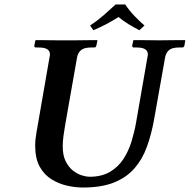

<svg xmlns="http://www.w3.org/2000/svg" viewBox="-20 -825 847 857"><path d="M539 -805Q557 -778 579.5 -754.5Q602 -731 625 -711L602 -690Q575 -704 553 -717.5Q531 -731 509 -749Q479 -730 453 -716.5Q427 -703 397 -690L382 -711Q414 -732 441.5 -756Q469 -780 496 -805ZM638 -569Q640 -577 640 -582Q640 -613 591 -613H577Q570 -613 570 -621L575 -645L577 -646Q577 -646 597.5 -646Q618 -646 645 -645.5Q672 -645 691 -645Q709 -645 736 -645.5Q763 -646 784 -646Q805 -646 805 -646L807 -645L803 -621Q801 -613 793 -613H779Q748 -613 734.5 -601.5Q721 -590 717 -569L668 -293Q656 -226 636 -170.5Q616 -115 580.5 -74Q545 -33 489 -10.5Q433 12 350 12Q317 12 280.5 4Q244 -4 211 -24Q178 -44 157.5 -80.5Q137 -117 137 -175Q137 -202 143 -235L201 -569Q203 -577 203 -582Q203 -613 154 -613H140Q133 -613 133 -621L138 -645L140 -646Q140 -646 155.5 -646Q171 -646 193.5 -645.5Q216 -645 238.5 -645Q261 -645 276 -645Q290 -645 312.5 -645Q335 -645 358 -645.5Q381 -646 397 -646Q413 -646 413 -646L415 -645L410 -621Q408 -613 401 -613H387Q356 -613 342 -601.5Q328 -590 324 -569L271 -268Q267 -244 263.5 -219.5Q260 -195 260 -171Q260 -131 273.5 -104.5Q287 -78 306.5 -63Q326 -48 346 -42Q366 -36 379 -36Q434 -36 471 -58Q508 -80 531 -115.5Q554 -151 567 -193.5Q580 -236 587 -276Z"/></svg>

Font: Libertinus Serif Semibold Italic
Style: Regular
Weight: 600
Italic angle: -11.5°
Designer: Philipp H. Poll, Khaled Hosny
Foundry: Caleb Maclennan
Version: Version 7.051;RELEASE